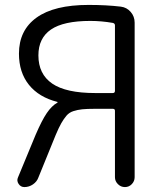

<svg xmlns="http://www.w3.org/2000/svg" viewBox="-20 -760 646 780"><path d="M447 -391V-657Q447 -665 438 -667Q392 -675 347 -675Q238 -675 187 -640Q136 -605 136 -535Q136 -459 192 -420.5Q248 -382 367 -382H438Q447 -382 447 -391ZM340 -740Q412 -740 471 -733Q495 -730 511 -711.5Q527 -693 527 -668V-40Q527 -24 515.5 -12Q504 0 487.5 0Q471 0 459 -12Q447 -24 447 -40V-310Q447 -318 438 -318H367Q333 -318 314 -316Q295 -314 278 -308.5Q261 -303 250 -290Q239 -277 229 -259.5Q219 -242 206 -211L136 -39Q130 -22 114 -11Q98 0 79 0Q64 0 55.5 -13Q47 -26 53 -39L125 -213Q150 -271 170 -300.5Q190 -330 213 -343Q214 -343 214 -344Q214 -346 213 -346Q138 -365 97.5 -415.5Q57 -466 57 -542Q57 -637 128.5 -688.5Q200 -740 340 -740Z"/></svg>

Font: Rounded Mplus 1c
Style: Regular
Weight: 400
Version: Version 1.059.20150529